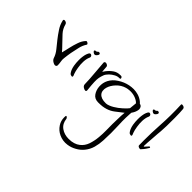

<svg xmlns="http://www.w3.org/2000/svg" viewBox="-237 -1293 2499 2499"><g transform="rotate(45 1012.5 -43.5)"><path d="M12.7 -427.7Q10.7 -432.6 10.7 -436.5Q10.7 -456.1 36.1 -451.2Q66.4 -446.3 73.2 -418.9Q88.9 -356.4 132.8 -307.6Q175.8 -259.8 223.6 -211.9Q245.1 -188.5 268.6 -165Q291 -141.6 308.6 -118.2Q330.1 -87.9 337.9 -69.3Q344.7 -49.8 342.8 -40Q339.8 -25.4 323.2 -32.2Q306.6 -38.1 297.9 -62.5Q293 -75.2 292 -92.8Q291 -110.4 297.9 -131.8Q304.7 -154.3 310.5 -182.6Q316.4 -210.9 324.2 -243.2Q336.9 -300.8 357.4 -359.4Q377 -418.9 415 -458Q418.9 -461.9 424.8 -461.9Q432.6 -461.9 444.3 -454.1Q457 -445.3 457 -436.5Q457 -433.6 455.1 -430.7Q422.9 -382.8 410.2 -322.3Q397.5 -262.7 385.7 -208Q378.9 -176.8 377 -152.3Q375 -127.9 370.1 -96.7Q366.2 -66.4 372.1 -38.1Q377 -9.8 377.9 19.5Q378.9 31.2 375 38.1Q371.1 44.9 365.2 47.9Q358.4 51.8 350.6 51.8Q335 51.8 315.4 40Q284.2 22.5 275.4 -3.9Q257.8 -59.6 216.8 -109.4Q176.8 -159.2 140.6 -204.1Q101.6 -252.9 64.5 -309.6Q26.4 -365.2 12.7 -427.7Z M578.1 -437.5Q577.1 -440.4 577.1 -443.4Q578.1 -446.3 580.1 -448.2Q584 -454.1 588.9 -455.1Q594.7 -456.1 599.6 -456.1Q604.5 -457 609.4 -458Q614.3 -459 619.1 -464.8Q624 -472.7 632.8 -474.6Q635.7 -475.6 637.7 -475.6Q643.6 -475.6 649.4 -473.6Q661.1 -467.8 661.1 -458Q661.1 -451.2 657.2 -443.4Q644.5 -422.9 632.8 -416Q617.2 -407.2 601.6 -416Q585.9 -423.8 578.1 -437.5ZM553.7 -367.2Q569.3 -391.6 590.8 -377Q611.3 -361.3 600.6 -336.9Q590.8 -317.4 585.9 -292Q581.1 -267.6 580.1 -241.2Q578.1 -190.4 586.9 -137.7Q594.7 -85 609.4 -44.9Q610.4 -43 611.3 -41Q612.3 -38.1 613.3 -36.1Q616.2 -30.3 618.2 -24.4Q620.1 -18.6 620.1 -12.7Q621.1 -1 608.4 -1Q605.5 -1 600.6 -2Q581.1 -5.9 575.2 -13.7Q543.9 -49.8 531.2 -119.1Q523.4 -168 523.4 -214.8Q523.4 -234.4 524.4 -252.9Q527.3 -288.1 534.2 -318.4Q542 -347.7 553.7 -367.2Z M775.4 -414.1Q774.4 -416 774.4 -418Q774.4 -423.8 776.4 -428.7Q779.3 -433.6 783.2 -436.5Q796.9 -445.3 817.4 -435.5Q837.9 -425.8 839.8 -410.2Q840.8 -393.6 843.8 -358.4Q846.7 -323.2 850.6 -286.1Q852.5 -266.6 855.5 -247.1Q857.4 -228.5 860.4 -213.9Q868.2 -166 867.2 -119.1Q865.2 -72.3 879.9 -14.6Q861.3 -21.5 839.8 -32.2Q818.4 -43 800.8 -48.8Q799.8 -87.9 809.6 -128.9Q819.3 -168.9 820.3 -208Q821.3 -250 833 -288.1Q844.7 -325.2 870.1 -356.4Q904.3 -401.4 948.2 -431.6Q988.3 -460 1044.9 -460Q1050.8 -460 1056.6 -460Q1074.2 -460 1080.1 -440.4Q1081.1 -436.5 1081.1 -433.6Q1081.1 -421.9 1061.5 -422.9Q1031.2 -424.8 996.1 -406.2Q960.9 -387.7 933.6 -361.3Q918.9 -346.7 908.2 -332Q896.5 -316.4 891.6 -302.7Q877 -264.6 872.1 -234.4Q866.2 -204.1 868.2 -155.3Q869.1 -128.9 872.1 -94.7Q875 -60.5 879.9 -14.6Q879.9 6.8 863.3 5.9Q853.5 5.9 839.8 0Q800.8 -17.6 800.8 -48.8Q798.8 -141.6 790 -231.4Q781.2 -322.3 775.4 -414.1Z M1522.5 -323.2Q1532.2 -302.7 1505.9 -297.9Q1480.5 -292 1473.6 -305.7Q1451.2 -351.6 1407.2 -375Q1364.3 -398.4 1315.4 -403.3Q1289.1 -406.2 1263.7 -403.3Q1237.3 -401.4 1213.9 -394.5Q1146.5 -375 1096.7 -322.3Q1046.9 -269.5 1031.2 -212.9Q1022.5 -183.6 1026.4 -155.3Q1029.3 -127.9 1046.9 -107.4Q1064.5 -86.9 1094.7 -76.2Q1125 -65.4 1171.9 -66.4Q1195.3 -67.4 1221.7 -78.1Q1248 -87.9 1275.4 -104.5Q1327.1 -134.8 1374 -177.7Q1420.9 -219.7 1445.3 -253.9Q1457 -268.6 1464.8 -282.2Q1473.6 -294.9 1480.5 -304.7Q1495.1 -327.1 1498 -321.3Q1502 -315.4 1496.1 -259.8Q1481.4 -119.1 1489.3 20.5Q1496.1 160.2 1488.3 300.8Q1485.4 367.2 1466.8 434.6Q1447.3 502 1403.3 554.7Q1365.2 600.6 1310.5 629.9Q1256.8 660.2 1197.3 668Q1178.7 670.9 1159.2 670.9Q1139.6 670.9 1121.1 668Q1083 662.1 1049.8 646.5Q987.3 618.2 949.2 559.6Q916 509.8 916 445.3Q916 435.5 917 424.8Q918.9 406.2 933.6 417Q949.2 427.7 950.2 439.5Q959 520.5 1017.6 562.5Q1075.2 603.5 1156.2 603.5Q1207 603.5 1246.1 590.8Q1284.2 579.1 1312.5 556.6Q1365.2 516.6 1388.7 449.2Q1411.1 382.8 1418 306.6Q1423.8 244.1 1422.9 181.6Q1421.9 118.2 1421.9 64.5Q1422.9 21.5 1423.8 -16.6Q1424.8 -54.7 1425.8 -90.8Q1429.7 -157.2 1435.5 -222.7Q1441.4 -288.1 1450.2 -367.2Q1451.2 -370.1 1460 -372.1Q1468.8 -375 1471.7 -375Q1504.9 -378.9 1521.5 -355.5Q1533.2 -337.9 1533.2 -318.4Q1533.2 -309.6 1531.2 -300.8Q1522.5 -257.8 1496.1 -220.7Q1470.7 -183.6 1436.5 -157.2Q1372.1 -105.5 1327.1 -72.3Q1282.2 -38.1 1228.5 -21.5Q1200.2 -12.7 1166 -7.8Q1131.8 -3.9 1088.9 -3.9Q1023.4 -4.9 991.2 -52.7Q959 -100.6 955.1 -161.1Q953.1 -193.4 959 -224.6Q965.8 -256.8 979.5 -283.2Q1011.7 -345.7 1078.1 -387.7Q1143.6 -430.7 1218.8 -446.3Q1256.8 -454.1 1293.9 -454.1Q1296.9 -454.1 1299.8 -454.1Q1340.8 -453.1 1377.9 -442.4Q1423.8 -429.7 1461.9 -400.4Q1499 -371.1 1522.5 -323.2Z M1665 -437.5Q1664.1 -440.4 1664.1 -443.4Q1665 -446.3 1667 -448.2Q1670.9 -454.1 1675.8 -455.1Q1681.6 -456.1 1686.5 -456.1Q1691.4 -457 1696.3 -458Q1701.2 -459 1706.1 -464.8Q1710.9 -472.7 1719.7 -474.6Q1722.7 -475.6 1724.6 -475.6Q1730.5 -475.6 1736.3 -473.6Q1748 -467.8 1748 -458Q1748 -451.2 1744.1 -443.4Q1731.4 -422.9 1719.7 -416Q1704.1 -407.2 1688.5 -416Q1672.9 -423.8 1665 -437.5ZM1640.6 -367.2Q1656.2 -391.6 1677.7 -377Q1698.2 -361.3 1687.5 -336.9Q1677.7 -317.4 1672.9 -292Q1668 -267.6 1667 -241.2Q1665 -190.4 1673.8 -137.7Q1681.6 -85 1696.3 -44.9Q1697.3 -43 1698.2 -41Q1699.2 -38.1 1700.2 -36.1Q1703.1 -30.3 1705.1 -24.4Q1707 -18.6 1707 -12.7Q1708 -1 1695.3 -1Q1692.4 -1 1687.5 -2Q1668 -5.9 1662.1 -13.7Q1630.9 -49.8 1618.2 -119.1Q1610.4 -168 1610.4 -214.8Q1610.4 -234.4 1611.3 -252.9Q1614.3 -288.1 1621.1 -318.4Q1628.9 -347.7 1640.6 -367.2Z M1874 -745.1Q1873 -757.8 1887.7 -757.8Q1894.5 -757.8 1903.3 -755.9Q1933.6 -748 1933.6 -719.7Q1936.5 -700.2 1937.5 -658.2Q1938.5 -617.2 1939.5 -567.4Q1939.5 -492.2 1938.5 -418Q1936.5 -343.8 1933.6 -315.4Q1931.6 -296.9 1928.7 -263.7Q1926.8 -231.4 1923.8 -194.3Q1919.9 -139.6 1916 -88.9Q1913.1 -39.1 1913.1 -29.3Q1913.1 -12.7 1922.9 -21.5Q1932.6 -30.3 1966.8 -69.3Q1972.7 -76.2 1980.5 -70.3Q1985.4 -67.4 1985.4 -63.5Q1985.4 -60.5 1982.4 -56.6Q1957 -15.6 1943.4 1Q1928.7 18.6 1913.1 36.1Q1910.2 40 1902.3 40Q1895.5 40 1883.8 36.1Q1862.3 27.3 1862.3 12.7Q1861.3 -32.2 1861.3 -78.1Q1861.3 -212.9 1870.1 -356.4Q1882.8 -548.8 1874 -745.1Z"/></g></svg>

Font: Mrs Husband
Style: Regular
Weight: 400
Version: Version 1.0